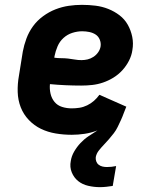

<svg xmlns="http://www.w3.org/2000/svg" viewBox="-20 -548 640 792"><path d="M392 224Q368 224 344 218.5Q320 213 302.5 199Q285 185 276 163Q267 141 272 116Q275 96 286 77Q297 58 312 42Q327 26 345 14Q363 2 382 -10Q356 0 329 4Q302 8 276 8Q242 8 209.5 2.5Q177 -3 149 -16.5Q121 -30 99 -53Q77 -76 65.5 -105.5Q54 -135 53 -168.5Q52 -202 58 -235L74 -335Q79 -362 89 -389Q99 -416 116 -439.5Q133 -463 157.5 -481Q182 -499 209 -509.5Q236 -520 263.5 -524Q291 -528 318 -528Q347 -528 374.5 -524.5Q402 -521 427 -511Q452 -501 473 -485Q494 -469 507 -446Q520 -423 525.5 -396Q531 -369 526 -341Q523 -319 512 -297.5Q501 -276 484.5 -258Q468 -240 447.5 -227.5Q427 -215 405 -207.5Q383 -200 360.5 -197.5Q338 -195 315 -195Q283 -195 250 -196.5Q217 -198 186 -201Q184 -181 188.5 -161.5Q193 -142 205 -127.5Q217 -113 236 -107Q255 -101 276 -101Q292 -101 308 -103.5Q324 -106 339.5 -113.5Q355 -121 367.5 -132Q380 -143 390 -157L501 -108Q495 -94 490 -80Q485 -66 478.5 -52Q472 -38 465.5 -24.5Q459 -11 449.5 1.5Q440 14 429.5 26Q419 38 408.5 49Q398 60 388 72.5Q378 85 375 100Q374 109 377 117.5Q380 126 387 131.5Q394 137 403 139Q412 141 421 141Q430 141 440 140Q450 139 459 137L445 219Q432 221 418.5 222.5Q405 224 392 224ZM316 -300Q329 -300 341.5 -303Q354 -306 365.5 -313.5Q377 -321 385 -332.5Q393 -344 395 -357Q397 -371 391.5 -384.5Q386 -398 374.5 -405.5Q363 -413 348.5 -416Q334 -419 319 -419Q299 -419 278.5 -412.5Q258 -406 242 -391.5Q226 -377 217.5 -357Q209 -337 205 -317L204 -310Q218 -308 232.5 -308Q247 -308 260.5 -306.5Q274 -305 288 -302.5Q302 -300 316 -300Z"/></svg>

Font: Iosevka Etoile Heavy
Style: Italic
Weight: 900
Italic angle: -9°
Designer: Belleve Invis
Foundry: Belleve Invis
Version: Version 22.1.2; ttfautohint (v1.8.4)